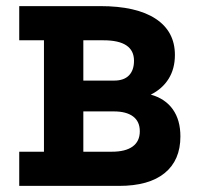

<svg xmlns="http://www.w3.org/2000/svg" viewBox="-20 -609 646 629"><path d="M43 0V-112H124V-477H43V-589H308Q427 -589 490 -547.5Q553 -506 553 -429Q553 -384 532.5 -351Q512 -318 474 -299Q521 -286 546 -251Q571 -216 571 -162Q571 -84 519.5 -42Q468 0 370 0ZM253 -112H347Q391 -112 414.5 -129Q438 -146 438 -179Q438 -211 416 -227.5Q394 -244 353 -244H253ZM253 -345H354Q386 -345 402.5 -362Q419 -379 419 -410Q419 -477 319 -477H253Z"/></svg>

Font: Podkova ExtraBold
Style: Regular
Weight: 800
Designer: Ilya Yudin
Foundry: Cyreal (www.cyreal.org)
Version: Version 2.103